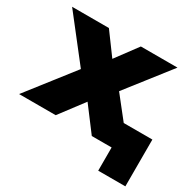

<svg xmlns="http://www.w3.org/2000/svg" viewBox="-148 -648 947 931"><g transform="rotate(30 326.0 -182.5)"><path d="M509 130V0H468V-132H661V130ZM-9 0 222 -296 224 -211 2 -495H208L322 -340H272L387 -495H592L370 -211L371 -296L605 0H398L272 -167H322L196 0Z"/></g></svg>

Font: Nunito Sans 11pt Black
Style: Regular
Weight: 900
Version: Version 3.101;gftools[0.9.27]